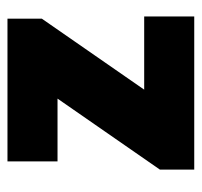

<svg xmlns="http://www.w3.org/2000/svg" viewBox="-33 -507 540 514"><g transform="rotate(-90 237.0 -250.0)"><path d="M40 0V-92L230 -366H62V-500H444V-408L254 -134H450V0Z"/></g></svg>

Font: Assistant ExtraLight ExtraBold
Style: Regular
Weight: 800
Version: Version 3.000